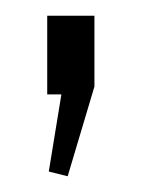

<svg xmlns="http://www.w3.org/2000/svg" viewBox="-20 -120 180 244"><path d="M100 -100V-10L66 104L42 98L58 0H40V-100Z"/></svg>

Font: Pathway Extreme 8pt Thin
Style: Regular
Weight: 100
Designer: Eduardo Rodriguez Tunni
Foundry: Eduardo Rodriguez Tunni
Version: Version 1.000